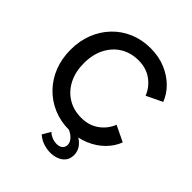

<svg xmlns="http://www.w3.org/2000/svg" viewBox="-258 -914 1278 1278"><g transform="rotate(45 381.5 -274.5)"><path d="M414 12Q334 12 266.5 -16.5Q199 -45 148.5 -97Q98 -149 70.5 -219Q43 -289 43 -373Q43 -456 70.5 -526Q98 -596 148 -648Q198 -700 265.5 -728.5Q333 -757 414 -757Q492 -757 555.5 -730Q619 -703 662.5 -659Q706 -615 725 -563L613 -509Q590 -568 538 -605.5Q486 -643 414 -643Q341 -643 286 -609Q231 -575 200 -514Q169 -453 169 -373Q169 -292 200 -231Q231 -170 286 -136Q341 -102 414 -102Q486 -102 538 -139.5Q590 -177 613 -236L725 -182Q706 -130 662.5 -86Q619 -42 555.5 -15Q492 12 414 12ZM432 208Q404 208 371 198.5Q338 189 306 162L340 104Q353 118 375.5 127.5Q398 137 423 137Q447 137 462.5 124Q478 111 478 88Q478 63 453.5 38.5Q429 14 371 -3L417 -24Q485 -9 520.5 25.5Q556 60 556 107Q556 142 538 164.5Q520 187 491.5 197.5Q463 208 432 208Z"/></g></svg>

Font: Plus Jakarta Display Medium
Style: Regular
Weight: 500
Designer: Gumpita Rahayu
Foundry: Tokotype Studio
Version: Version 1.000